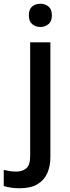

<svg xmlns="http://www.w3.org/2000/svg" viewBox="-78 -765 372 1025"><path d="M26 240Q1 240 -21 236.5Q-43 233 -58 228V142Q-42 146 -26 148.5Q-10 151 9 151Q41 151 62 134Q83 117 83 68V-539H191V73Q191 123 174 160.5Q157 198 121 219Q85 240 26 240ZM76 -683Q76 -716 94 -730.5Q112 -745 138 -745Q162 -745 180.5 -730.5Q199 -716 199 -683Q199 -651 180.5 -636Q162 -621 138 -621Q112 -621 94 -636Q76 -651 76 -683Z"/></svg>

Font: Noto Sans Javanese Medium
Style: Regular
Weight: 500
Version: Version 2.004